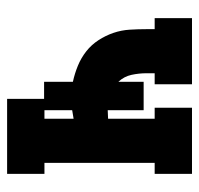

<svg xmlns="http://www.w3.org/2000/svg" viewBox="-30 -530 560 540"><g transform="rotate(90 250.0 -260.0)"><path d="M258 0V-104H210V-185Q187 -190 165 -199Q143 -208 124.5 -222.5Q106 -237 93 -257Q80 -277 72.5 -299Q65 -321 63.5 -344.5Q62 -368 62 -392V-415H31V-520H217V-415H186V-392Q186 -371 190.5 -350Q195 -329 210 -313V-384H290V-283H291Q297 -283 302.5 -283.5Q308 -284 314 -284V-415H283V-520H469V-415H438V-105H469V0ZM314 -105V-187Q308 -186 302 -185Q296 -184 290 -183V-105Z"/></g></svg>

Font: Iosevka Curly Slab Extrabold
Style: Regular
Weight: 800
Monospace: yes
Designer: Belleve Invis
Foundry: Belleve Invis
Version: Version 22.1.2; ttfautohint (v1.8.4)